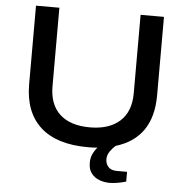

<svg xmlns="http://www.w3.org/2000/svg" viewBox="-58 -742 947 982"><g transform="rotate(5 415.5 -251.0)"><path d="M415 12Q253 12 170 -64Q87 -140 87 -283V-686H207V-283Q207 -189 261 -139.5Q315 -90 415 -90Q514 -90 569 -139.5Q624 -189 624 -283V-686H744V-283Q744 -64 555 -7Q541 5 527.5 24Q514 43 514 65Q514 87 528 103.5Q542 120 572 120H625V170Q606 176 582.5 180Q559 184 541 184Q514 184 489 175Q464 166 447.5 145.5Q431 125 431 91Q431 65 440 45.5Q449 26 463 10Q440 12 415 12Z"/></g></svg>

Font: Archivo SemiExpanded Medium
Style: Regular
Weight: 500
Width: 6
Designer: Hector Gatti
Foundry: Omnibus-Type
Version: Version 2.001; ttfautohint (v1.8.3)